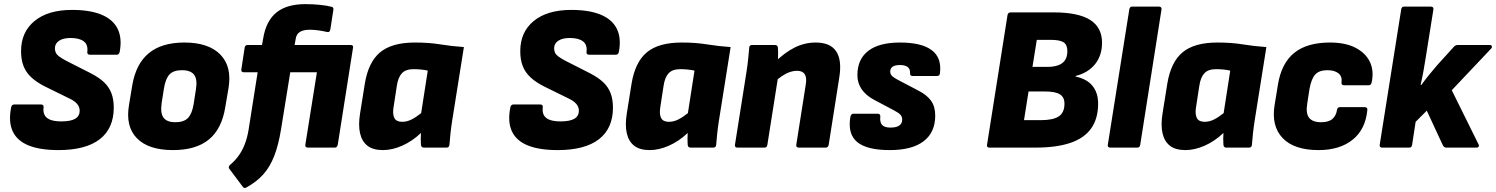

<svg xmlns="http://www.w3.org/2000/svg" viewBox="-20 -715 7247 930"><path d="M263 12Q174 12 118.5 -10.5Q63 -33 41.5 -79Q20 -125 34 -195Q37 -209 49 -209H178Q193 -209 191 -195Q188 -171 197 -156Q206 -141 226 -134Q246 -127 277 -127Q323 -127 344.5 -140Q366 -153 366 -179Q366 -191 360.5 -201.5Q355 -212 343.5 -221.5Q332 -231 312 -240L198 -296Q158 -316 132 -340Q106 -364 94 -395Q82 -426 82 -467Q82 -560 147.5 -613.5Q213 -667 329 -667Q416 -667 471.5 -644Q527 -621 549.5 -576Q572 -531 560 -465Q557 -450 546 -450H415Q401 -450 403 -465Q407 -499 385.5 -515Q364 -531 322 -531Q286 -531 266 -517.5Q246 -504 246 -481Q246 -469 250.5 -459.5Q255 -450 266.5 -441.5Q278 -433 298 -422L420 -360Q459 -340 483.5 -317Q508 -294 519.5 -264Q531 -234 531 -194Q531 -93 463 -40.5Q395 12 263 12Z M818 12Q699 12 643 -45.5Q587 -103 605 -207L621 -304Q639 -407 701.5 -458Q764 -509 873 -509Q990 -509 1047 -451Q1104 -393 1087 -289L1071 -195Q1054 -90 991.5 -39Q929 12 818 12ZM830 -123Q870 -123 890 -143Q910 -163 918 -211L929 -282Q937 -330 920.5 -352.5Q904 -375 861 -375Q821 -375 801.5 -355Q782 -335 774 -286L763 -216Q756 -167 772 -145Q788 -123 830 -123Z M1386 -365 1341 -87Q1329 -13 1308.5 40Q1288 93 1255.5 129.5Q1223 166 1172 194Q1163 198 1157 191L1091 103Q1087 99 1088.5 93Q1090 87 1095 83Q1118 64 1136 39Q1154 14 1166 -17.5Q1178 -49 1184 -86L1228 -365H1161Q1147 -365 1149 -379L1165 -484Q1167 -497 1179 -497H1249L1255 -530Q1269 -614 1319 -654.5Q1369 -695 1459 -695Q1495 -695 1530 -691.5Q1565 -688 1586 -682Q1596 -680 1595 -669L1580 -572Q1577 -557 1565 -560Q1543 -565 1521.5 -568Q1500 -571 1481 -571Q1449 -571 1432 -560Q1415 -549 1412 -525L1407 -497H1678Q1693 -497 1690 -484L1616 -14Q1613 0 1602 0H1472Q1457 0 1459 -14L1515 -365Z M1835 12Q1787 12 1760 -9Q1733 -30 1724 -69.5Q1715 -109 1724 -165L1747 -309Q1764 -414 1821 -461.5Q1878 -509 1990 -509Q2058 -509 2113 -500Q2168 -491 2227 -487L2170 -129Q2165 -97 2162 -68.5Q2159 -40 2157 -14Q2156 0 2143 0H2033Q2020 0 2019 -14Q2018 -27 2018 -41.5Q2018 -56 2019 -71Q1977 -31 1928.5 -9.5Q1880 12 1835 12ZM1928 -125Q1951 -125 1973 -136Q1995 -147 2020 -167L2052 -373Q2039 -376 2021 -378Q2003 -380 1983 -380Q1945 -380 1926.5 -360Q1908 -340 1902 -298L1886 -194Q1881 -161 1890.5 -143Q1900 -125 1928 -125Z M2681 12Q2592 12 2536.5 -10.5Q2481 -33 2459.5 -79Q2438 -125 2452 -195Q2455 -209 2467 -209H2596Q2611 -209 2609 -195Q2606 -171 2615 -156Q2624 -141 2644 -134Q2664 -127 2695 -127Q2741 -127 2762.5 -140Q2784 -153 2784 -179Q2784 -191 2778.5 -201.5Q2773 -212 2761.5 -221.5Q2750 -231 2730 -240L2616 -296Q2576 -316 2550 -340Q2524 -364 2512 -395Q2500 -426 2500 -467Q2500 -560 2565.5 -613.5Q2631 -667 2747 -667Q2834 -667 2889.5 -644Q2945 -621 2967.5 -576Q2990 -531 2978 -465Q2975 -450 2964 -450H2833Q2819 -450 2821 -465Q2825 -499 2803.5 -515Q2782 -531 2740 -531Q2704 -531 2684 -517.5Q2664 -504 2664 -481Q2664 -469 2668.5 -459.5Q2673 -450 2684.5 -441.5Q2696 -433 2716 -422L2838 -360Q2877 -340 2901.5 -317Q2926 -294 2937.5 -264Q2949 -234 2949 -194Q2949 -93 2881 -40.5Q2813 12 2681 12Z M3127 12Q3079 12 3052 -9Q3025 -30 3016 -69.5Q3007 -109 3016 -165L3039 -309Q3056 -414 3113 -461.5Q3170 -509 3282 -509Q3350 -509 3405 -500Q3460 -491 3519 -487L3462 -129Q3457 -97 3454 -68.5Q3451 -40 3449 -14Q3448 0 3435 0H3325Q3312 0 3311 -14Q3310 -27 3310 -41.5Q3310 -56 3311 -71Q3269 -31 3220.5 -9.5Q3172 12 3127 12ZM3220 -125Q3243 -125 3265 -136Q3287 -147 3312 -167L3344 -373Q3331 -376 3313 -378Q3295 -380 3275 -380Q3237 -380 3218.5 -360Q3200 -340 3194 -298L3178 -194Q3173 -161 3182.5 -143Q3192 -125 3220 -125Z M3850 0Q3835 0 3837 -14L3883 -306Q3894 -372 3841 -372Q3823 -372 3804.5 -365.5Q3786 -359 3766 -345.5Q3746 -332 3725 -311L3729 -410Q3781 -461 3829.5 -485Q3878 -509 3931 -509Q4002 -509 4030.5 -466Q4059 -423 4045 -338L3994 -14Q3991 0 3980 0ZM3552 0Q3538 0 3540 -14L3596 -368Q3601 -400 3604 -429.5Q3607 -459 3609 -483Q3609 -497 3623 -497H3734Q3747 -497 3748 -484Q3749 -474 3749 -461Q3749 -448 3748.5 -434Q3748 -420 3746 -406L3750 -350L3697 -14Q3696 -8 3693 -4Q3690 0 3682 0Z M4290 12Q4179 12 4132 -27Q4085 -66 4099 -149Q4102 -164 4113 -164H4232Q4245 -164 4244 -149Q4241 -122 4253 -109.5Q4265 -97 4293 -97Q4350 -97 4350 -136Q4350 -149 4342 -158.5Q4334 -168 4313 -179L4213 -232Q4174 -253 4153.5 -283Q4133 -313 4133 -351Q4133 -428 4185.5 -468.5Q4238 -509 4339 -509Q4443 -509 4492.5 -472.5Q4542 -436 4533 -361Q4532 -347 4519 -347H4400Q4387 -347 4388 -361Q4389 -381 4376.5 -390.5Q4364 -400 4339 -400Q4292 -400 4292 -368Q4292 -354 4303.5 -344.5Q4315 -335 4339 -323L4425 -278Q4469 -256 4489.5 -227.5Q4510 -199 4510 -155Q4510 -74 4454 -31Q4398 12 4290 12Z M4772 0Q4759 0 4761 -14L4860 -641Q4862 -655 4876 -655H5084Q5203 -655 5260.5 -618.5Q5318 -582 5318 -508Q5318 -446 5284 -404Q5250 -362 5190 -347V-344Q5244 -333 5271.5 -299.5Q5299 -266 5299 -213Q5299 -140 5265 -92.5Q5231 -45 5163.5 -22.5Q5096 0 4995 0ZM4940 -133H5022Q5080 -133 5108 -151Q5136 -169 5136 -213Q5136 -244 5114 -258Q5092 -272 5040 -272H4962ZM4981 -391H5053Q5084 -391 5106 -399Q5128 -407 5139 -424Q5150 -441 5150 -467Q5150 -498 5132 -510Q5114 -522 5069 -522H5002Z M5358 0Q5344 0 5346 -14L5450 -669Q5452 -683 5464 -683H5593Q5608 -683 5606 -669L5503 -14Q5502 -8 5499 -4Q5496 0 5488 0Z M5722 12Q5674 12 5647 -9Q5620 -30 5611 -69.5Q5602 -109 5611 -165L5634 -309Q5651 -414 5708 -461.5Q5765 -509 5877 -509Q5945 -509 6000 -500Q6055 -491 6114 -487L6057 -129Q6052 -97 6049 -68.5Q6046 -40 6044 -14Q6043 0 6030 0H5920Q5907 0 5906 -14Q5905 -27 5905 -41.5Q5905 -56 5906 -71Q5864 -31 5815.5 -9.5Q5767 12 5722 12ZM5815 -125Q5838 -125 5860 -136Q5882 -147 5907 -167L5939 -373Q5926 -376 5908 -378Q5890 -380 5870 -380Q5832 -380 5813.5 -360Q5795 -340 5789 -298L5773 -194Q5768 -161 5777.5 -143Q5787 -125 5815 -125Z M6367 12Q6248 12 6192.5 -46.5Q6137 -105 6154 -207L6170 -305Q6187 -409 6249 -459Q6311 -509 6422 -509Q6497 -509 6546 -483.5Q6595 -458 6615.5 -415Q6636 -372 6624 -316Q6621 -302 6610 -302H6491Q6476 -302 6478 -316Q6482 -345 6463 -360Q6444 -375 6410 -375Q6370 -375 6351 -354.5Q6332 -334 6323 -285L6312 -214Q6304 -166 6321 -144.5Q6338 -123 6379 -123Q6416 -123 6434 -139Q6452 -155 6456 -182Q6458 -196 6470 -196H6589Q6605 -196 6603 -182Q6594 -88 6531.5 -38Q6469 12 6367 12Z M6675 0Q6661 0 6663 -14L6767 -669Q6769 -683 6781 -683H6910Q6925 -683 6923 -669L6886 -437Q6881 -405 6875 -371.5Q6869 -338 6861 -304H6865Q6883 -329 6903 -353.5Q6923 -378 6942 -400L7020 -486Q7029 -497 7040 -497H7197Q7204 -497 7206 -491.5Q7208 -486 7203 -480L7012 -278L7142 -15Q7145 -9 7142 -4.5Q7139 0 7133 0H6985Q6974 0 6968 -13L6891 -179L6837 -125L6820 -14Q6819 -8 6816 -4Q6813 0 6805 0Z"/></svg>

Font: Sofia Sans Black
Style: Italic
Weight: 900
Italic angle: -9°
Version: Version 4.100-B